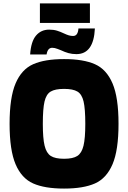

<svg xmlns="http://www.w3.org/2000/svg" viewBox="-20 -1095 748 1121"><path d="M36 -372Q36 -526 71 -608Q106 -690 173.5 -720Q241 -750 354 -750Q467 -750 534.5 -720Q602 -690 637 -608Q672 -526 672 -372Q672 -218 637 -136Q602 -54 534.5 -24Q467 6 354 6Q241 6 173.5 -24Q106 -54 71 -136Q36 -218 36 -372ZM478 -372Q478 -460 468 -502.5Q458 -545 432 -560.5Q406 -576 354 -576Q302 -576 276 -560.5Q250 -545 240 -502.5Q230 -460 230 -372Q230 -287 240.5 -244Q251 -201 276.5 -184.5Q302 -168 354 -168Q406 -168 431.5 -184.5Q457 -201 467.5 -244Q478 -287 478 -372ZM213 -1075H505V-961H213ZM267 -922Q293 -922 312.5 -916Q332 -910 353 -900Q370 -892 382 -888.5Q394 -885 407 -885Q435 -885 438 -929H534Q527 -779 426 -779Q401 -779 379.5 -785Q358 -791 335 -802Q332 -803 315.5 -809.5Q299 -816 285 -816Q258 -816 252 -777H156Q161 -853 190.5 -887.5Q220 -922 267 -922Z"/></svg>

Font: Exo Black
Style: Regular
Weight: 900
Designer: Natanael Gama
Foundry: Natanael Gama
Version: Version 1.500; ttfautohint (v1.6)